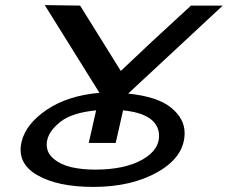

<svg xmlns="http://www.w3.org/2000/svg" viewBox="-20 -715 896 755"><path d="M156 -695 295 -693 455 -436Q475 -455 516 -493.5Q557 -532 577 -551L731 -693H856L484 -347Q600 -335 653 -291.5Q706 -248 706 -192Q706 -100 602.5 -40Q499 20 347 20Q206 20 125.5 -27Q45 -74 65 -158Q82 -228 164 -283.5Q246 -339 371 -350ZM166 -165Q164 -157 164 -153Q161 -116 190 -91.5Q219 -67 261 -57.5Q303 -48 354 -48Q471 -48 541 -88Q611 -128 605 -191Q595 -268 464 -281L435 -153H329L358 -281Q264 -272 219 -237Q174 -202 166 -165Z"/></svg>

Font: Coval
Style: Italic
Weight: 400
Foundry: Context Ltd
Version: Version 001.000